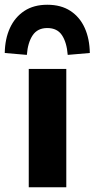

<svg xmlns="http://www.w3.org/2000/svg" viewBox="-53 -788 398 808"><path d="M68 0V-498H226V0ZM60 -557 -33 -565Q-32 -625 -11 -670.5Q10 -716 49.5 -742Q89 -768 146 -768Q204 -768 243.5 -742Q283 -716 303.5 -670.5Q324 -625 325 -565L232 -557Q228 -609 208 -639.5Q188 -670 146 -670Q105 -670 84.5 -639.5Q64 -609 60 -557Z"/></svg>

Font: Nunito Sans 9pt ExtraBold
Style: Regular
Weight: 800
Version: Version 3.101;gftools[0.9.27]